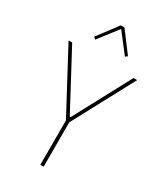

<svg xmlns="http://www.w3.org/2000/svg" viewBox="-225 -1012 943 1100"><g transform="rotate(30 246.5 -461.5)"><path d="M235 0V-294L19 -698H43L243 -324H249L449 -698H473L257 -294V0ZM259 -923 359 -790 345 -779 247 -906 149 -779 135 -790 235 -923Z"/></g></svg>

Font: IBM Plex Sans Cond Thin
Style: Regular
Weight: 100
Width: 3
Designer: Mike Abbink, Paul van der Laan, Pieter van Rosmalen
Foundry: Bold Monday
Version: Version 1.3